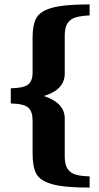

<svg xmlns="http://www.w3.org/2000/svg" viewBox="-20 -730 448 872"><path d="M128 -33V-183Q128 -224 108 -241.5Q88 -259 29 -260V-329Q87 -330 107.5 -346Q128 -362 128 -400V-560Q128 -618 145.5 -649Q163 -680 218 -695Q273 -710 387 -710V-660Q347 -658 323.5 -651Q300 -644 287 -625Q274 -606 274 -568V-396Q274 -322 179 -294Q274 -263 274 -192V-20Q274 18 287 37Q300 56 323.5 63Q347 70 387 71V122Q272 122 217 106.5Q162 91 145 59.5Q128 28 128 -33Z"/></svg>

Font: Trirong ExtraBold
Style: Regular
Weight: 800
Designer: Katatrad Team
Foundry: CadsonDemak
Version: Version 1.001